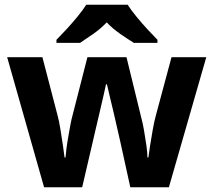

<svg xmlns="http://www.w3.org/2000/svg" viewBox="-20 -786 896 806"><path d="M527 0 485 -191Q481 -208 473.5 -241.5Q466 -275 457 -313.5Q448 -352 440 -384.5Q432 -417 429 -432H425Q422 -417 414.5 -384.5Q407 -352 398 -313.5Q389 -275 381 -241Q373 -207 369 -189L325 0H165L10 -546H158L221 -304Q228 -279 233.5 -244Q239 -209 244 -176.5Q249 -144 251 -125H255Q256 -139 259 -162.5Q262 -186 266.5 -211Q271 -236 274.5 -256.5Q278 -277 280 -284L347 -546H511L575 -284Q579 -270 584.5 -239Q590 -208 594.5 -176Q599 -144 599 -125H603Q605 -142 610 -174.5Q615 -207 621.5 -243Q628 -279 635 -304L700 -546H846L689 0ZM516 -766Q530 -744 552.5 -716.5Q575 -689 599 -663Q623 -637 641 -619V-606H542Q516 -622 485 -643.5Q454 -665 428 -692Q402 -665 372 -644Q342 -623 316 -606H217V-619Q236 -638 259.5 -663.5Q283 -689 305.5 -716.5Q328 -744 342 -766Z"/></svg>

Font: Noto Sans IKEA
Style: Bold
Weight: 600
Designer: Monotype Design Team
Foundry: Monotype Imaging Inc.
Version: Version 2.001